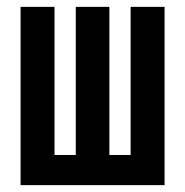

<svg xmlns="http://www.w3.org/2000/svg" viewBox="-20 -540 540 560"><path d="M40 0V-520H139V-88H201V-520H299V-88H361V-520H460V0Z"/></svg>

Font: Zed Mono Semibold
Style: Regular
Weight: 600
Monospace: yes
Designer: Belleve Invis
Foundry: Belleve Invis
Version: Version 1.0.0; ttfautohint (v1.8.4)